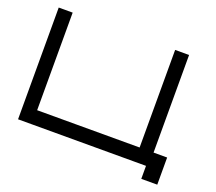

<svg xmlns="http://www.w3.org/2000/svg" viewBox="-135 -935 1359 1207"><g transform="rotate(20 544.0 -331.0)"><path d="M62.5 -0.5V-748H155.8V-95.2H841.3V-748H934.6V-95.2H1025.4V-0.5V86.4H918.5V-0.5H841.3H155.8Z"/></g></svg>

Font: Michroma+
Style: Regular
Weight: 400
Designer: beogot
Foundry: beogot
Version: Version